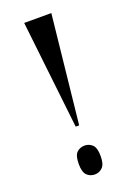

<svg xmlns="http://www.w3.org/2000/svg" viewBox="-140 -769 580 831"><g transform="rotate(-20 150.0 -353.5)"><path d="M140 -216 84 -714H209L156 -216ZM148 7Q126 7 111.5 -7.5Q97 -22 97 -59Q97 -98 111.5 -112Q126 -126 148 -126Q168 -126 183 -112Q198 -98 198 -59Q198 -22 183 -7.5Q168 7 148 7Z"/></g></svg>

Font: Noto Serif Display ExtraCondensed SemiBold
Style: Regular
Weight: 600
Width: 2
Designer: Monotype Design Team
Foundry: Monotype Imaging Inc.
Version: Version 2.009